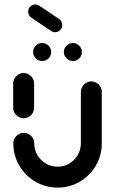

<svg xmlns="http://www.w3.org/2000/svg" viewBox="-20 -851 523 874"><path d="M87.8 -313Q74.8 -313 63.9 -319.3Q53 -325.6 46.5 -336.5Q40 -347.4 40 -360.4V-470.7Q40 -483.7 46.5 -494.6Q53 -505.6 63.9 -512Q74.8 -518.5 87.4 -518.5Q100.4 -518.5 111.3 -512Q122.2 -505.6 128.7 -494.6Q135.2 -483.7 135.2 -470.7V-360.4Q135.2 -347.4 128.7 -336.5Q122.2 -325.6 111.3 -319.3Q100.4 -313 87.8 -313ZM395.6 -480.4Q408.5 -480.4 419.4 -473.9Q430.4 -467.4 436.9 -456.5Q443.3 -445.6 443.3 -432.6V-198.5Q443.3 -143.7 416.3 -97.4Q389.3 -51.1 343.1 -24.1Q297 3 242.2 3Q187.4 3 141.1 -24.1Q94.8 -51.1 67.8 -97.4Q40.7 -143.7 40.7 -198.5Q40.7 -211.5 47.2 -222.4Q53.7 -233.3 64.6 -239.8Q75.6 -246.3 88.5 -246.3Q101.1 -246.3 112 -239.8Q123 -233.3 129.4 -222.4Q135.9 -211.5 135.9 -198.5Q135.9 -169.6 150.2 -145.2Q164.4 -120.7 188.9 -106.5Q213.3 -92.2 242.2 -92.2Q271.1 -92.2 295.4 -106.5Q319.6 -120.7 333.9 -145.2Q348.1 -169.6 348.1 -198.5V-432.6Q348.1 -445.6 354.6 -456.5Q361.1 -467.4 372 -473.9Q383 -480.4 395.6 -480.4ZM270.7 -614.1Q270.7 -631.1 283 -643.1Q295.2 -655.2 311.9 -655.2Q328.5 -655.2 340.7 -643.1Q353 -631.1 353 -614.1Q353 -597.4 340.9 -585.4Q328.9 -573.3 312.2 -573.3Q295.6 -573.3 283.1 -585.4Q270.7 -597.4 270.7 -614.1ZM130.7 -614.1Q130.7 -631.1 143 -643.1Q155.2 -655.2 171.9 -655.2Q188.5 -655.2 200.7 -643.1Q213 -631.1 213 -614.1Q213 -597.4 200.9 -585.4Q188.9 -573.3 172.2 -573.3Q155.6 -573.3 143.1 -585.4Q130.7 -597.4 130.7 -614.1ZM108.1 -798.1Q108.1 -811.5 117.6 -821.1Q127 -830.7 140.7 -830.7Q151.1 -830.7 159.3 -824.8L249.6 -764.1Q255.9 -759.6 259.6 -752.4Q263.3 -745.2 263.3 -737Q263.3 -723.7 253.9 -714.1Q244.4 -704.4 230.7 -704.4Q220.4 -704.4 212.2 -710.4L121.9 -771.1Q115.6 -775.6 111.9 -782.8Q108.1 -790 108.1 -798.1Z"/></svg>

Font: 26F Galaxy Sans Extra Bold
Style: Regular
Weight: 800
Designer: C₂₉H₂₅N₃O₅
Version: Version 1.100